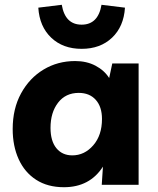

<svg xmlns="http://www.w3.org/2000/svg" viewBox="-20 -772 658 802"><path d="M559 -507V0H405L410 -76Q355 10 247 10Q179 10 131 -21Q83 -52 58 -107Q33 -162 33 -233Q33 -318 68 -382Q103 -446 162 -481.5Q221 -517 294 -517Q342 -517 379 -497.5Q416 -478 436 -446L449 -507ZM309 -384Q254 -384 222.5 -343Q191 -302 191 -238Q191 -183 215.5 -153Q240 -123 282 -123Q333 -123 369.5 -165Q406 -207 406 -275Q406 -326 380 -355Q354 -384 309 -384ZM404 -752 502 -740Q497 -661 448 -614.5Q399 -568 321 -568Q243 -568 194 -614.5Q145 -661 140 -740L238 -752Q252 -669 321 -669Q390 -669 404 -752Z"/></svg>

Font: Livvic
Style: Bold
Weight: 700
Designer: Jacques Le Bailly, Baron von Fonthausen
Version: Version 1.001; ttfautohint (v1.8.2)